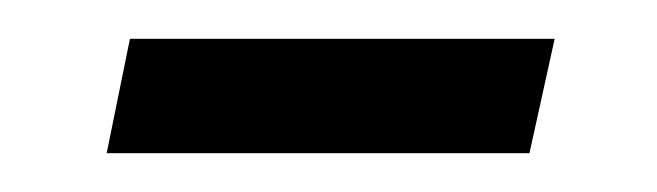

<svg xmlns="http://www.w3.org/2000/svg" viewBox="-20 -301 339 99"><path d="M47 -281 35 -222H253L266 -281Z"/></svg>

Font: Cambridge Sans Italic
Style: Regular
Weight: 400
Italic angle: -11°
Version: Version 2.000;PS 002.000;hotconv 1.0.88;makeotf.lib2.5.64775